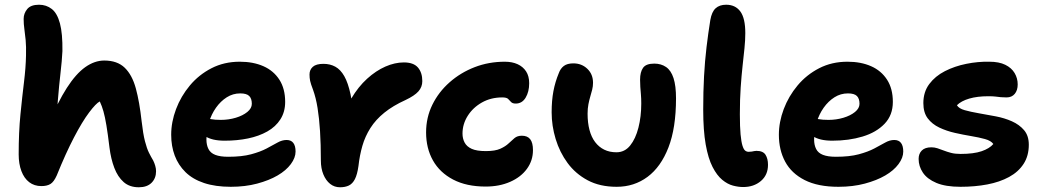

<svg xmlns="http://www.w3.org/2000/svg" viewBox="-20 -780 4404 812"><path d="M155 7Q125 7 103.5 -9.5Q82 -26 70.5 -56.5Q59 -87 59 -127Q59 -221 66.5 -296.5Q74 -372 81.5 -433Q89 -494 90 -545Q91 -584 88.5 -610.5Q86 -637 83 -657.5Q80 -678 80 -700Q80 -723 95 -741.5Q110 -760 145 -760Q176 -760 199 -742Q222 -724 233.5 -681Q245 -638 244 -564Q242 -523 236 -472Q230 -421 224.5 -353.5Q219 -286 219 -192L185 -254Q224 -348 262.5 -408Q301 -468 340.5 -496Q380 -524 421 -524Q476 -524 507.5 -493.5Q539 -463 554.5 -406Q570 -349 579 -267Q585 -214 593 -183Q601 -152 610 -134Q619 -116 628 -101Q633 -91 636.5 -79Q640 -67 640 -56Q640 -26 621 -7Q602 12 567 12Q528 12 503 -10Q478 -32 463.5 -70Q449 -108 443 -156Q436 -214 430 -250Q424 -286 417.5 -309Q411 -332 402 -351Q386 -343 357 -304.5Q328 -266 293 -199Q258 -132 220 -38Q208 -11 193.5 -2Q179 7 155 7Z M956 10Q891 10 843 -6Q795 -22 764.5 -52Q734 -82 719 -122Q704 -162 704 -210Q704 -264 724.5 -318.5Q745 -373 783 -418.5Q821 -464 874.5 -491.5Q928 -519 994 -519Q1051 -519 1094 -500Q1137 -481 1161.5 -443Q1186 -405 1186 -349Q1186 -307 1166 -275.5Q1146 -244 1110.5 -224Q1075 -204 1029 -194.5Q983 -185 930 -185Q876 -185 847 -204.5Q818 -224 818 -250Q818 -264 824.5 -271.5Q831 -279 847 -279Q858 -279 873 -276Q888 -273 914 -273Q947 -273 977 -282Q1007 -291 1026 -306.5Q1045 -322 1045 -341Q1045 -363 1034 -374Q1023 -385 996 -385Q965 -385 939 -368.5Q913 -352 893.5 -324.5Q874 -297 863.5 -262Q853 -227 853 -190Q853 -167 861.5 -150Q870 -133 890.5 -125Q911 -117 945 -117Q1003 -117 1042 -127.5Q1081 -138 1107.5 -152Q1134 -166 1153.5 -177Q1173 -188 1192 -188Q1211 -188 1220.5 -175.5Q1230 -163 1230 -139Q1230 -113 1210 -86Q1190 -59 1154 -38Q1118 -17 1067.5 -3.5Q1017 10 956 10Z M1418 12Q1394 12 1376 -2.5Q1358 -17 1347.5 -42.5Q1337 -68 1337 -101Q1337 -170 1333.5 -225Q1330 -280 1323 -323.5Q1316 -367 1304 -400Q1294 -426 1291.5 -438.5Q1289 -451 1289 -465Q1289 -485 1303 -497.5Q1317 -510 1348 -510Q1376 -510 1398 -498Q1420 -486 1436 -458Q1452 -430 1462.5 -381Q1473 -332 1476 -257L1417 -248Q1436 -313 1465.5 -363Q1495 -413 1532.5 -447Q1570 -481 1610 -498.5Q1650 -516 1688 -516Q1729 -516 1747.5 -494.5Q1766 -473 1766 -437Q1766 -412 1749.5 -393.5Q1733 -375 1695 -357Q1642 -333 1605.5 -303.5Q1569 -274 1546.5 -238.5Q1524 -203 1512.5 -163Q1501 -123 1496 -78Q1491 -42 1481 -22.5Q1471 -3 1455.5 4.5Q1440 12 1418 12Z M2034 9Q1953 9 1896.5 -20.5Q1840 -50 1811 -101.5Q1782 -153 1782 -220Q1782 -283 1808.5 -337Q1835 -391 1881.5 -432Q1928 -473 1987.5 -496Q2047 -519 2115 -519Q2146 -519 2169 -508.5Q2192 -498 2205 -478Q2218 -458 2218 -428Q2218 -392 2203 -367Q2188 -342 2161 -342Q2147 -342 2141 -349Q2135 -356 2128.5 -362Q2122 -368 2104 -368Q2056 -368 2018 -346.5Q1980 -325 1958 -290Q1936 -255 1936 -215Q1936 -194 1945 -177Q1954 -160 1975 -150.5Q1996 -141 2035 -141Q2074 -141 2096 -151Q2118 -161 2131 -173.5Q2144 -186 2156 -196Q2168 -206 2187 -206Q2211 -206 2222.5 -191Q2234 -176 2234 -145Q2234 -101 2208.5 -66Q2183 -31 2137.5 -11Q2092 9 2034 9Z M2588 10Q2517 10 2465.5 -17.5Q2414 -45 2380.5 -90.5Q2347 -136 2330 -192Q2313 -248 2313 -305Q2313 -355 2320.5 -394.5Q2328 -434 2343 -470Q2350 -490 2364.5 -501Q2379 -512 2405 -512Q2440 -512 2464 -489Q2488 -466 2488 -430Q2488 -415 2484.5 -401Q2481 -387 2476.5 -372Q2472 -357 2468.5 -339Q2465 -321 2465 -299Q2465 -261 2473 -230.5Q2481 -200 2497 -179Q2513 -158 2535.5 -147Q2558 -136 2587 -136Q2622 -136 2645 -164.5Q2668 -193 2680 -240Q2692 -287 2692 -342Q2692 -364 2690.5 -381Q2689 -398 2688 -412.5Q2687 -427 2687 -443Q2687 -475 2699.5 -493Q2712 -511 2747 -511Q2776 -511 2797 -496.5Q2818 -482 2828.5 -449.5Q2839 -417 2839 -364Q2839 -239 2807 -156.5Q2775 -74 2718.5 -32Q2662 10 2588 10Z M3123 11Q3103 11 3080 5Q3057 -1 3034.5 -19.5Q3012 -38 2993.5 -74Q2975 -110 2964.5 -169Q2954 -228 2954 -317Q2954 -393 2957.5 -457.5Q2961 -522 2968 -580.5Q2975 -639 2984 -695Q2990 -730 3006.5 -745Q3023 -760 3051 -760Q3090 -760 3111 -731.5Q3132 -703 3132 -640Q3132 -610 3128.5 -576Q3125 -542 3120.5 -501.5Q3116 -461 3112.5 -410.5Q3109 -360 3109 -297Q3109 -243 3112 -211.5Q3115 -180 3120 -164Q3125 -148 3131.5 -143Q3138 -138 3146 -138Q3154 -138 3159.5 -139Q3165 -140 3169.5 -141Q3174 -142 3179 -142Q3207 -142 3217.5 -125.5Q3228 -109 3228 -83Q3228 -40 3198 -14.5Q3168 11 3123 11Z M3526 10Q3439 10 3383 -18.5Q3327 -47 3300.5 -96.5Q3274 -146 3274 -210Q3274 -264 3294.5 -318.5Q3315 -373 3353 -418.5Q3391 -464 3444.5 -491.5Q3498 -519 3564 -519Q3621 -519 3664 -500Q3707 -481 3731.5 -443Q3756 -405 3756 -349Q3756 -293 3721 -256.5Q3686 -220 3628 -202.5Q3570 -185 3500 -185Q3446 -185 3417 -204.5Q3388 -224 3388 -250Q3388 -264 3394.5 -271.5Q3401 -279 3417 -279Q3428 -279 3443 -276Q3458 -273 3484 -273Q3517 -273 3547 -282Q3577 -291 3596 -306.5Q3615 -322 3615 -341Q3615 -363 3604 -374Q3593 -385 3566 -385Q3535 -385 3509 -368.5Q3483 -352 3463.5 -324.5Q3444 -297 3433.5 -262Q3423 -227 3423 -190Q3423 -167 3431.5 -150Q3440 -133 3460.5 -125Q3481 -117 3515 -117Q3573 -117 3612 -127.5Q3651 -138 3677.5 -152Q3704 -166 3723.5 -177Q3743 -188 3762 -188Q3781 -188 3790.5 -175.5Q3800 -163 3800 -139Q3800 -113 3780 -86Q3760 -59 3724 -38Q3688 -17 3637.5 -3.5Q3587 10 3526 10Z M4042 10Q3979 10 3940 -6.5Q3901 -23 3883 -50Q3865 -77 3865 -108Q3865 -130 3878.5 -143.5Q3892 -157 3919 -157Q3932 -157 3944.5 -153Q3957 -149 3971 -143.5Q3985 -138 4002 -133.5Q4019 -129 4042 -129Q4098 -129 4131.5 -140.5Q4165 -152 4181 -171Q4171 -185 4145.5 -192Q4120 -199 4087 -204.5Q4054 -210 4018.5 -218Q3983 -226 3952.5 -240.5Q3922 -255 3903.5 -279.5Q3885 -304 3885 -344Q3885 -391 3910 -424.5Q3935 -458 3976 -479Q4017 -500 4066.5 -510Q4116 -520 4164 -519Q4205 -519 4231.5 -506Q4258 -493 4271 -471Q4284 -449 4284 -423Q4284 -398 4271.5 -383Q4259 -368 4237 -368Q4223 -368 4212.5 -369Q4202 -370 4191 -371.5Q4180 -373 4160 -373Q4113 -373 4079 -363Q4045 -353 4027 -335Q4035 -321 4060 -314Q4085 -307 4119.5 -301Q4154 -295 4191 -288Q4228 -281 4259.5 -267Q4291 -253 4311 -229.5Q4331 -206 4331 -168Q4331 -121 4309 -87Q4287 -53 4247.5 -31.5Q4208 -10 4155.5 0Q4103 10 4042 10Z"/></svg>

Font: Shantell Sans
Style: Bold
Weight: 700
Designer: Stephen Nixon, Anya Danilova, Shantell Martin
Foundry: Arrow Type
Version: Version 1.011;[c5ecc13dd]